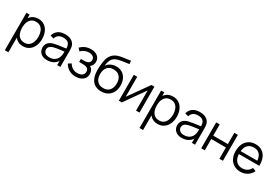

<svg xmlns="http://www.w3.org/2000/svg" viewBox="73 -1979 4984 3464"><g transform="rotate(30 2564.5 -247.5)"><path d="M312.5 15Q238 15 186.5 -23Q162 -41 143.5 -65V240H69.5V-540H135.5V-466Q157.5 -496.5 187.5 -518Q239.5 -555 315.5 -555Q389.5 -555 442.5 -517.5Q495.5 -480 523.8 -415.5Q552 -351 552 -270.5Q552 -189.5 523.5 -125Q495 -60.5 441.5 -22.8Q388 15 312.5 15ZM305 -53.5Q361.5 -53.5 399 -82Q436.5 -110.5 455.2 -159.8Q474 -209 474 -270.5Q474 -331.5 455.5 -380.5Q437 -429.5 399.2 -458Q361.5 -486.5 303.5 -486.5Q247 -486.5 209.8 -459Q172.5 -431.5 154 -382.8Q135.5 -334 135.5 -270.5Q135.5 -208 154 -158.8Q172.5 -109.5 210 -81.5Q247.5 -53.5 305 -53.5Z M816.5 15Q755.5 15 714.2 -7Q673 -29 652.5 -65.5Q632 -102 632 -145Q632 -189 649.8 -220.2Q667.5 -251.5 698.2 -271.5Q729 -291.5 769.5 -302Q810.5 -312 860.2 -319.8Q910 -327.5 958 -333.5Q989 -337 1015.5 -340.5Q1014.5 -411.5 984.5 -447Q952 -485.5 871.5 -485.5Q816 -485.5 777.8 -460.5Q739.5 -435.5 724 -381.5L652.5 -402.5Q671 -475 727 -515Q783 -555 872.5 -555Q946.5 -555 998.2 -527.2Q1050 -499.5 1071.5 -447Q1081.5 -423.5 1084.5 -394.5Q1087.5 -365.5 1087.5 -335.5V0H1022V-89Q996.5 -47 955.5 -21.5Q897.5 15 816.5 15ZM825 -48.5Q876.5 -48.5 915 -67Q953.5 -85.5 977 -117.8Q1000.5 -150 1007.5 -190.5Q1013.5 -216.5 1014 -248Q1014.5 -264.5 1014.5 -276.5Q989 -273 961 -270Q917.5 -265 875.2 -258.5Q833 -252 799 -243Q776 -236.5 754.5 -224.8Q733 -213 719.2 -193.5Q705.5 -174 705.5 -145Q705.5 -121.5 717.2 -99.5Q729 -77.5 755.2 -63Q781.5 -48.5 825 -48.5Z M1412 15Q1330.5 15 1269.8 -20.8Q1209 -56.5 1174 -120L1233 -157.5Q1262.5 -107.5 1306.5 -81.5Q1350.5 -55.5 1407.5 -55.5Q1467 -55.5 1503 -83Q1539 -110.5 1539 -158.5Q1539 -191.5 1523.8 -211Q1508.5 -230.5 1477.8 -239Q1447 -247.5 1401 -247.5H1337V-310.5H1400Q1456 -310.5 1490.2 -330.8Q1524.5 -351 1524.5 -394.5Q1524.5 -440.5 1490.2 -462.8Q1456 -485 1408.5 -485Q1360.5 -485 1317.8 -465.2Q1275 -445.5 1246 -414.5L1199 -464Q1239.5 -508.5 1293.8 -531.8Q1348 -555 1414 -555Q1466 -555 1508.2 -536.8Q1550.5 -518.5 1575.2 -483.5Q1600 -448.5 1600 -399.5Q1600 -353.5 1577.5 -320Q1563.5 -298.5 1542.5 -282Q1557.5 -275 1569 -264Q1592 -242.5 1603 -212.5Q1614 -182.5 1614 -151.5Q1614 -100 1587.2 -62.8Q1560.5 -25.5 1514.8 -5.2Q1469 15 1412 15Z M1940.5 15.5Q1865 15 1811 -17.5Q1757 -50 1727.2 -114.5Q1697.5 -179 1695 -275.5Q1694.5 -288.5 1694.5 -301.5Q1694.5 -333 1697.5 -375.8Q1700.5 -418.5 1708 -464Q1715.5 -509.5 1726 -538Q1739 -575 1763.2 -607.2Q1787.5 -639.5 1819.5 -660Q1850.5 -681 1889.8 -692.8Q1929 -704.5 1971.8 -711Q2014.5 -717.5 2056.8 -722.5Q2099 -727.5 2135 -735L2143 -668.5Q2115.5 -663 2078 -658.5Q2040.5 -654 1999.5 -647.8Q1958.5 -641.5 1921 -631Q1883.5 -620.5 1857 -603.5Q1816.5 -579 1794.8 -529.5Q1773 -480 1768 -416Q1799 -464.5 1850.2 -489Q1901.5 -513.5 1961.5 -513.5Q2034.5 -513.5 2087.2 -480Q2140 -446.5 2168.5 -387Q2197 -327.5 2197 -250.5Q2197 -170 2165.8 -110Q2134.5 -50 2077 -17.2Q2019.5 15.5 1940.5 15.5ZM1946 -55Q2031 -55 2075.2 -108Q2119.5 -161 2119.5 -249Q2119.5 -339 2073.8 -391Q2028 -443 1945 -443Q1862 -443 1817.5 -391Q1773 -339 1773 -249Q1773 -159 1817.5 -107Q1862 -55 1946 -55Z M2736 -540V0H2664.5V-420.5L2368.5 0H2306.5V-540H2378V-123L2674.5 -540Z M3118.5 15Q3044 15 2992.5 -23Q2968 -41 2949.5 -65V240H2875.5V-540H2941.5V-466Q2963.5 -496.5 2993.5 -518Q3045.5 -555 3121.5 -555Q3195.5 -555 3248.5 -517.5Q3301.5 -480 3329.8 -415.5Q3358 -351 3358 -270.5Q3358 -189.5 3329.5 -125Q3301 -60.5 3247.5 -22.8Q3194 15 3118.5 15ZM3111 -53.5Q3167.5 -53.5 3205 -82Q3242.5 -110.5 3261.2 -159.8Q3280 -209 3280 -270.5Q3280 -331.5 3261.5 -380.5Q3243 -429.5 3205.2 -458Q3167.5 -486.5 3109.5 -486.5Q3053 -486.5 3015.8 -459Q2978.5 -431.5 2960 -382.8Q2941.5 -334 2941.5 -270.5Q2941.5 -208 2960 -158.8Q2978.5 -109.5 3016 -81.5Q3053.5 -53.5 3111 -53.5Z M3622.5 15Q3561.5 15 3520.2 -7Q3479 -29 3458.5 -65.5Q3438 -102 3438 -145Q3438 -189 3455.8 -220.2Q3473.5 -251.5 3504.2 -271.5Q3535 -291.5 3575.5 -302Q3616.5 -312 3666.2 -319.8Q3716 -327.5 3764 -333.5Q3795 -337 3821.5 -340.5Q3820.5 -411.5 3790.5 -447Q3758 -485.5 3677.5 -485.5Q3622 -485.5 3583.8 -460.5Q3545.5 -435.5 3530 -381.5L3458.5 -402.5Q3477 -475 3533 -515Q3589 -555 3678.5 -555Q3752.5 -555 3804.2 -527.2Q3856 -499.5 3877.5 -447Q3887.5 -423.5 3890.5 -394.5Q3893.5 -365.5 3893.5 -335.5V0H3828V-89Q3802.5 -47 3761.5 -21.5Q3703.5 15 3622.5 15ZM3631 -48.5Q3682.5 -48.5 3721 -67Q3759.5 -85.5 3783 -117.8Q3806.5 -150 3813.5 -190.5Q3819.5 -216.5 3820 -248Q3820.5 -264.5 3820.5 -276.5Q3795 -273 3767 -270Q3723.5 -265 3681.2 -258.5Q3639 -252 3605 -243Q3582 -236.5 3560.5 -224.8Q3539 -213 3525.2 -193.5Q3511.5 -174 3511.5 -145Q3511.5 -121.5 3523.2 -99.5Q3535 -77.5 3561.2 -63Q3587.5 -48.5 3631 -48.5Z M4023 0V-540H4096.5V-305.5H4401V-540H4474.5V0H4401V-235H4096.5V0Z M4843 15Q4764 15 4706.2 -20Q4648.5 -55 4616.5 -118.5Q4584.5 -182 4584.5 -267.5Q4584.5 -356 4616 -420.5Q4647.5 -485 4704.8 -520Q4762 -555 4840 -555Q4920 -555 4976.5 -518.2Q5033 -481.5 5060.8 -415.8Q5088.5 -350 5088.5 -264.5Q5088.5 -257 5088.5 -249.5H4663Q4667.5 -162 4709 -111.5Q4755 -55.5 4840 -55.5Q4898 -55.5 4941.2 -82.2Q4984.5 -109 5009.5 -159.5L5078 -133Q5046 -62.5 4983.8 -23.8Q4921.5 15 4843 15ZM5011.5 -311Q5004 -390 4968.5 -434Q4925 -487.5 4842 -487.5Q4755 -487.5 4709 -431Q4672 -386 4664.5 -311Z"/></g></svg>

Font: Cns Manrope
Style: Regular
Weight: 400
Designer: Mikhail Sharanda
Foundry: Mikhail Sharanda
Version: Version 4.504